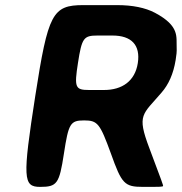

<svg xmlns="http://www.w3.org/2000/svg" viewBox="-20 -731 711 751"><path d="M667 -496C670 -514 672 -530 671 -546C669 -586 684 -629 586 -681C548 -701 498 -711 438 -711H306C185 -711 168 -678 118 -356C68 -33 70 0 137 0C203 0 212 -12 230 -130C248 -248 255 -260 309 -260C362 -260 371 -248 414 -130C456 -12 467 0 539 0C610 0 617 0 618 -4C618 -7 614 -20 564 -152C514 -284 538 -282 612 -369C639 -400 658 -441 667 -496ZM519 -484C508 -414 458 -379 387 -379H328C274 -379 270 -389 285 -485C300 -582 307 -592 361 -592H420C494 -592 530 -555 519 -484Z"/></svg>

Font: Asimov Print
Style: AIt
Weight: 500
Designer: Google
Version: Version 2.000980: 2014